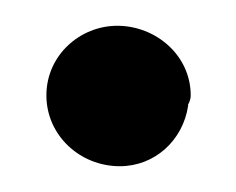

<svg xmlns="http://www.w3.org/2000/svg" viewBox="-20 -108 183 149"><path d="M16 -34C16 -3 42 21 73 21C100 21 122 1 126 -26V-27C126 -27 128 -30 128 -34C128 -65 101 -88 71 -88C42 -88 16 -65 16 -34Z"/></svg>

Font: SolarCharger
Style: 750
Weight: 700
Designer: Mew Too
Foundry: Cannot Into Space Fonts/KineticPlasma Fonts
Version: Version 1.100